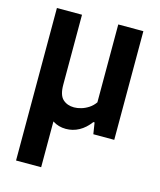

<svg xmlns="http://www.w3.org/2000/svg" viewBox="-114 -628 778 931"><g transform="rotate(15 274.5 -163.0)"><path d="M248.5 9.5Q211 9.5 182.2 -9.5Q153.5 -28.5 137.5 -71.2Q121.5 -114 121.5 -186V-296.5H181.5V-194.5Q181.5 -142 203.5 -121.8Q225.5 -101.5 260 -101.5Q276.5 -101.5 295.5 -107Q314.5 -112.5 332.5 -124.2Q350.5 -136 363.5 -154.5V-545.5H489.5V0H384.5L375.5 -57H369.5Q345 -24 314.2 -7.2Q283.5 9.5 248.5 9.5ZM55.5 220V-545.5H181.5V220Z"/></g></svg>

Font: Encode Sans SC SemiCondensed SemiBold
Style: Regular
Weight: 600
Width: 4
Designer: Multiple Designers
Foundry: Impallari Type
Version: Version 3.002